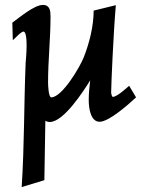

<svg xmlns="http://www.w3.org/2000/svg" viewBox="-20 -475 603 779"><path d="M30 -383 32 -312C41 -319 65 -347 76 -347C77 -347 77 -346 78 -346C85 -342 88 -319 88 -293C88 -264 85 -231 84 -219C77 -48 79 114 68 284L160 256L164 15C169 18 176 20 182 20C238 20 318 -104 346 -149C343 -122 340 -100 340 -69C340 -32 349 19 384 19C423 19 503 -53 532 -80L504 -127C496 -120 455 -82 438 -82C434 -82 431 -94 431 -101C431 -127 440 -339 450 -454L360 -432C360 -370 343 -301 320 -243C305 -204 232 -80 188 -80C177 -80 175 -128 175 -141C175 -231 185 -318 185 -408C185 -430 183 -455 154 -455C119 -455 59 -404 30 -383Z"/></svg>

Font: KpMath
Style: SansBold
Weight: 700
Version: Version 0.66